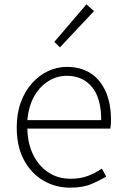

<svg xmlns="http://www.w3.org/2000/svg" viewBox="-20 -851 573 884"><path d="M302 13Q235 13 179 -20Q123 -53 90 -115Q57 -177 57 -264Q57 -329 76 -380.5Q95 -432 128 -468.5Q161 -505 202 -524Q243 -543 288 -543Q351 -543 396 -514.5Q441 -486 466 -431Q491 -376 491 -298Q491 -289 490.5 -279.5Q490 -270 488 -259H106Q107 -192 132 -140Q157 -88 201.5 -58Q246 -28 306 -28Q350 -28 384.5 -41Q419 -54 449 -75L469 -38Q437 -19 399 -3Q361 13 302 13ZM106 -298H446Q446 -400 403 -451Q360 -502 288 -502Q243 -502 203.5 -478Q164 -454 138 -408.5Q112 -363 106 -298ZM256 -633 230 -658 378 -831 413 -800Z"/></svg>

Font: Noto Sans HK Thin ExtraLight
Style: Regular
Weight: 250
Version: Version 2.004-H2;hotconv 1.0.118;makeotfexe 2.5.65603